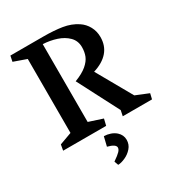

<svg xmlns="http://www.w3.org/2000/svg" viewBox="-213 -811 1103 1193"><g transform="rotate(-30 339.0 -214.5)"><path d="M125.5 -72.8V-603.5L34.2 -635.7L42.5 -675.8H279.3Q355 -675.8 412.8 -666.5Q470.7 -657.2 515.6 -627.4Q547.9 -606 566.4 -571.8Q585 -537.6 585 -496.1Q585 -434.1 548.8 -392.1Q512.7 -350.1 442.9 -328.6L585.4 -76.7L677.7 -39.1L668.5 0H458.5L466.8 -39.6L314 -334.5Q370.1 -356 400.9 -382.1Q431.6 -408.2 442.9 -436.3Q454.1 -464.4 454.1 -499Q454.1 -544.4 424.1 -574.5Q394 -604.5 348.1 -619.4Q302.2 -634.3 252 -636.7V-78.6L350.6 -46.4L339.4 0H30.8L38.1 -41ZM379.4 78.6Q406.7 103.5 406.7 138.2Q406.7 171.9 385 196.5Q363.3 221.2 333.7 234.1Q304.2 247.1 283.2 247.1L272.9 218.3Q309.1 193.4 322.3 179.4Q335.4 165.5 335.4 152.3Q334.5 128.9 278.8 114.7L294.9 48.3Q318.8 48.8 340.8 56.4Q362.8 64 379.4 78.6Z"/></g></svg>

Font: Vesper Libre Medium
Style: Regular
Weight: 500
Designer: Robert Keller & Kimya Gandhi
Foundry: Mota Italic
Version: Version 1.058